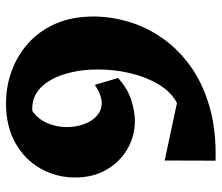

<svg xmlns="http://www.w3.org/2000/svg" viewBox="-68 -630 719 622"><g transform="rotate(90 291.0 -319.5)"><path d="M315 20Q260.5 20 210.1 1.6Q159.8 -16.8 120.1 -52.4Q80.5 -88 57.2 -141Q34 -194 34 -263.2Q34 -319.2 50.9 -376.8Q67.8 -434.2 103.5 -485.8Q139.2 -537.2 194.2 -577Q249.2 -616.8 325.6 -639.1Q402 -661.5 501 -658.8L500.5 -494L314.2 -533.8Q278.5 -515.2 254.1 -474.6Q229.8 -434 217.6 -382.5Q205.5 -331 205.5 -277.8Q205.5 -219.8 220.5 -170.4Q235.5 -121 265 -92Q294.5 -63 339.5 -65Q366 -83.2 379.1 -113.2Q392.2 -143.2 392.2 -176.5Q392.2 -207.5 382.5 -233.1Q372.8 -258.8 355.4 -274.4Q338 -290 314.5 -290Q301.5 -290 286.4 -284.2Q271.2 -278.5 255.5 -267.5L233.2 -343Q267.5 -374 304.9 -385.8Q342.2 -397.5 372.5 -397.5Q421 -397.5 462.8 -373.5Q504.5 -349.5 530 -306Q555.5 -262.5 555.5 -203.5Q555.5 -144 527.2 -93.1Q499 -42.2 445.1 -11.1Q391.2 20 315 20Z"/></g></svg>

Font: Eczar
Style: Regular
Weight: 400
Designer: Vaibhav Singh
Foundry: Rosetta Type Foundry
Version: Version 2.000